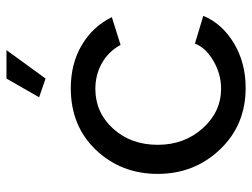

<svg xmlns="http://www.w3.org/2000/svg" viewBox="-113 -657 780 594"><g transform="rotate(-90 277.0 -360.0)"><path d="M331 -609 273 -629 331 -730H419ZM302 10Q187 10 111.5 -69.5Q36 -149 36 -262Q36 -375 110 -453Q184 -531 301 -531Q377 -531 434.5 -497Q492 -463 521 -404L435 -377Q415 -414 379 -434.5Q343 -455 299 -455Q226 -455 176 -400Q126 -345 126 -262Q126 -180 177 -123Q228 -66 300 -66Q345 -66 386 -90Q427 -114 439 -147L525 -121Q501 -63 440.5 -26.5Q380 10 302 10Z"/></g></svg>

Font: Raleway-v4020 Medium
Style: Regular
Weight: 500
Designer: Matt McInerney, Pablo Impallari, Rodrigo Fuenzalida
Foundry: Matt McInerney, Pablo Impallari, Rodrigo Fuenzalida
Version: Version 4.020;PS 004.020;hotconv 1.0.88;makeotf.lib2.5.64775